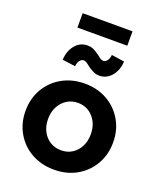

<svg xmlns="http://www.w3.org/2000/svg" viewBox="-168 -1038 969 1154"><g transform="rotate(20 316.5 -461.5)"><path d="M317 10Q236 10 172.5 -25.5Q109 -61 72.5 -123.5Q36 -186 36 -265Q36 -344 72.5 -406.5Q109 -469 172.5 -504.5Q236 -540 317 -540Q397 -540 460 -504.5Q523 -469 559.5 -406.5Q596 -344 596 -265Q596 -186 559.5 -123.5Q523 -61 460 -25.5Q397 10 317 10ZM317 -114Q357 -114 387.5 -133.5Q418 -153 435.5 -187Q453 -221 453 -265Q453 -331 414.5 -374Q376 -417 317 -417Q277 -417 246 -397Q215 -377 197.5 -343Q180 -309 180 -265Q180 -221 197.5 -187Q215 -153 246 -133.5Q277 -114 317 -114ZM379 -614Q361 -614 345 -621Q329 -628 308 -642Q290 -657 280 -663Q270 -669 262 -669Q248 -669 237.5 -656Q227 -643 224 -618L141 -629Q143 -683 173.5 -722Q204 -761 255 -761Q273 -761 288.5 -754.5Q304 -748 325 -733Q340 -721 351 -713.5Q362 -706 372 -706Q385 -706 395.5 -719Q406 -732 409 -757L491 -745Q490 -711 476 -681Q462 -651 437 -632.5Q412 -614 379 -614ZM158 -841V-933H477V-841Z"/></g></svg>

Font: Lexend Deca SemiBold
Style: Regular
Weight: 600
Designer: Bonnie Shaver-Troup, Thomas Jockin
Foundry: Lexend
Version: Version 1.008; ttfautohint (v1.8.4.7-5d5b)